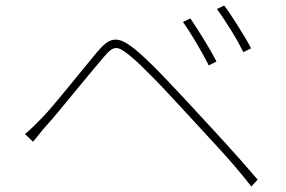

<svg xmlns="http://www.w3.org/2000/svg" viewBox="-20 -730 1040 699"><path d="M673 -663Q681 -651 693.5 -632Q706 -613 719.5 -591Q733 -569 746 -546.5Q759 -524 768 -506L740 -492Q732 -508 720.5 -529Q709 -550 696 -572Q683 -594 670 -614.5Q657 -635 646 -650ZM796 -710Q805 -699 817.5 -680Q830 -661 844 -639Q858 -617 871.5 -594.5Q885 -572 894 -554L866 -540Q858 -556 846.5 -577Q835 -598 821.5 -619.5Q808 -641 794.5 -661.5Q781 -682 770 -697ZM71 -242Q88 -256 100.5 -268.5Q113 -281 130 -298Q149 -317 175 -348Q201 -379 229 -413Q257 -447 284.5 -481Q312 -515 333 -540Q351 -561 365.5 -572.5Q380 -584 396 -585.5Q412 -587 429.5 -578.5Q447 -570 471 -551Q491 -535 517 -510Q543 -485 571 -456Q599 -427 627 -397Q655 -367 680 -340Q705 -313 735 -280.5Q765 -248 796.5 -213.5Q828 -179 859 -144Q890 -109 918 -76L895 -51Q838 -124 774.5 -192.5Q711 -261 658 -319Q630 -349 601.5 -380Q573 -411 546 -438.5Q519 -466 495 -489.5Q471 -513 452 -528Q434 -543 422 -549.5Q410 -556 400 -555Q390 -554 379.5 -545Q369 -536 354 -518Q333 -493 305.5 -460Q278 -427 250 -393Q222 -359 196 -327.5Q170 -296 151 -275Q137 -260 123.5 -242.5Q110 -225 100 -214Z"/></svg>

Font: SpoqaHanSansJP-Thin
Style: Regular
Weight: 250
Designer: [Source Han Sans]
Ryoko NISHIZUKA  (kana & ideographs); Paul D. Hunt (Latin, Greek & Cyrillic); Wenlong ZHANG  (bopomofo
Foundry: Spoqa (http://bi.spoqa.com)
Version: Version 1.002.20150607